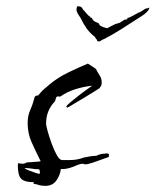

<svg xmlns="http://www.w3.org/2000/svg" viewBox="-20 -615 506 625"><path d="M128 -10Q123 -10 118.5 -10.5Q114 -11 109 -12Q104 -14 99 -15Q94 -16 89 -17L90 -22Q59 -22 48.5 -33.5Q38 -45 38 -77Q38 -80 39 -81V-84Q44 -83 47 -82.5Q50 -82 52 -82Q62 -82 66 -86Q72 -87 78 -87Q84 -87 90 -88Q95 -88 101 -88.5Q107 -89 112 -90V-91Q95 -125 82.5 -153Q70 -181 70 -215Q70 -238 78.5 -257Q87 -276 92 -297Q94 -303 98.5 -303.5Q103 -304 105 -305Q109 -310 112.5 -314Q116 -318 120 -322Q123 -325 126.5 -327.5Q130 -330 133 -333L140 -339Q167 -362 201 -378.5Q235 -395 266 -408L292 -391Q297 -381 304 -370Q311 -360 311 -347V-343Q310 -341 310 -337L304 -328Q304 -328 288.5 -318Q273 -308 252.5 -296Q232 -284 216.5 -274.5Q201 -265 200 -265Q196 -265 196 -268Q196 -271 208.5 -281.5Q221 -292 237 -304.5Q253 -317 266 -326Q279 -335 280 -336Q252 -333 225 -324.5Q198 -316 177 -301Q175 -300 171 -301Q167 -302 165 -300Q162 -298 161 -292Q160 -286 158 -284Q145 -271 137.5 -253Q130 -235 130 -212Q130 -207 135 -188.5Q140 -170 148 -148Q156 -126 165 -110Q174 -94 182 -94H207Q213 -94 219 -94.5Q225 -95 231 -96Q242 -98 252 -102Q273 -107 294 -108Q301 -112 311 -114Q316 -115 320.5 -115Q325 -115 329 -116L335 -113L334 -104Q327 -102 311.5 -96Q296 -90 280.5 -85Q265 -80 257 -80L253 -81Q252 -81 252 -82H251Q243 -82 235 -79Q231 -77 226.5 -75.5Q222 -74 218 -72Q210 -69 199.5 -66.5Q189 -64 178 -65Q176 -45 163.5 -27.5Q151 -10 128 -10ZM107 -49Q110 -49 110 -55Q110 -57 109 -60.5Q108 -64 106 -64Q101 -64 95 -64.5Q89 -65 84 -66Q78 -67 72 -67.5Q66 -68 61 -68H60Q62 -65 73 -60.5Q84 -56 95 -52.5Q106 -49 107 -49ZM303 -480 297 -481 294 -488H293L289 -495Q273 -507 262 -522.5Q251 -538 242 -557Q238 -563 234.5 -568.5Q231 -574 229 -581Q229 -590 230.5 -592Q232 -594 232 -594Q233 -594 233 -594.5Q233 -595 235 -595Q237 -594 239.5 -594Q242 -594 244 -592Q247 -591 249 -586Q251 -581 255 -580Q255 -580 255.5 -580Q256 -580 255 -579Q258 -576 264 -568.5Q270 -561 274 -561Q274 -561 273.5 -560Q273 -559 274 -559V-558Q279 -558 280.5 -553.5Q282 -549 286 -547Q289 -544 292.5 -543Q296 -542 300 -540Q302 -539 303 -536Q304 -533 307 -531L313 -528Q315 -528 315 -527L329 -523Q334 -526 340 -529Q346 -532 348 -533Q355 -537 360 -538Q365 -539 370 -541Q377 -545 381.5 -548.5Q386 -552 393 -552Q395 -552 395 -557Q399 -556 412 -563.5Q425 -571 429 -573Q429 -574 430 -574Q435 -574 442.5 -579.5Q450 -585 454 -587Q457 -588 459.5 -588Q462 -588 463 -589Q464 -590 466 -590V-589Q466 -588 464.5 -584.5Q463 -581 457 -575Q450 -568 441 -562.5Q432 -557 423 -551Q397 -534 371.5 -518Q346 -502 319 -488Q315 -487 311.5 -484.5Q308 -482 303 -480Z"/></svg>

Font: Water Brush
Style: Regular
Weight: 400
Designer: Robert E. Leuschke
Foundry: Robert E. Leuschke
Version: Version 1.010; ttfautohint (v1.8.4.7-5d5b)